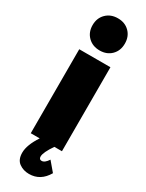

<svg xmlns="http://www.w3.org/2000/svg" viewBox="-259 -838 819 1077"><g transform="rotate(30 151.0 -300.0)"><path d="M76.5 -624Q47 -653 47 -699Q47 -745 76.5 -774Q106 -803 152 -803Q198 -803 227 -774Q256 -745 256 -699Q256 -653 227 -624Q198 -595 152 -595Q106 -595 76.5 -624ZM50 0V-544H252V0H203Q163 58 163 85Q163 104 180 104Q200 104 220 73L270 132Q229 203 155 203Q118 203 90.5 183Q63 163 63 118Q63 68 108 0Z"/></g></svg>

Font: Trueno
Style: ExBd
Weight: 800
Designer: Julieta Ulanovsky
Foundry: Julieta Ulanovsky
Version: Version 3.001b